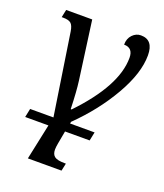

<svg xmlns="http://www.w3.org/2000/svg" viewBox="-143 -641 837 977"><g transform="rotate(20 275.0 -152.5)"><path d="M265.1 0H397.9L388.2 46.9H254.9L242.2 116.2Q238.3 137.7 238.3 150.4Q238.3 176.3 253.4 187.7Q268.6 199.2 308.1 199.2H314.9L306.2 240.2H124L165 46.9H39.1L48.8 0H174.8V-2L107.9 -440.9Q103 -472.7 90.3 -483.4Q77.6 -494.1 47.9 -494.1H40L48.8 -536.1H189.9L232.9 -220.2Q240.2 -167 243.2 -69.8H248Q435.1 -265.6 435.1 -417Q435.1 -471.2 386.2 -471.2Q386.2 -504.4 405.8 -524.7Q425.3 -544.9 451.2 -544.9Q519 -544.9 519 -460.9Q519 -364.3 448.2 -241Q377.4 -117.7 267.1 -9.8Z"/></g></svg>

Font: Droid Serif
Style: Italic
Weight: 400
Italic angle: -12°
Designer: Monotype Design team
Foundry: Monotype Imaging Inc.
Version: Version 1.03